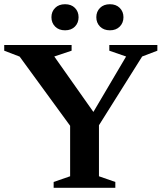

<svg xmlns="http://www.w3.org/2000/svg" viewBox="-27 -889 770 909"><path d="M66 -621 -7 -649V-676H312V-649L230 -621.5L436 -329.5L398 -330L570 -621.5L490.5 -649V-676H718V-649L646 -621.5L441.5 -296V-54.5L519 -27.5V0H227V-27.5L305 -54.5V-293.5ZM281 -745.5Q251.5 -745.5 234 -763.2Q216.5 -781 216.5 -807.5Q216.5 -834 234 -851.5Q251.5 -869 281 -869Q310.5 -869 327.8 -851.5Q345 -834 345 -807.5Q345 -781 327.8 -763.2Q310.5 -745.5 281 -745.5ZM493.5 -745.5Q464 -745.5 446.5 -763.2Q429 -781 429 -807.5Q429 -834 446.5 -851.5Q464 -869 493.5 -869Q522.5 -869 540 -851.5Q557.5 -834 557.5 -807.5Q557.5 -781 540 -763.2Q522.5 -745.5 493.5 -745.5Z"/></svg>

Font: Newsreader 16pt 16pt SemiBold
Style: Regular
Weight: 600
Version: Version 1.003